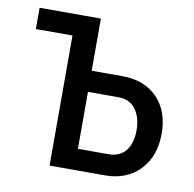

<svg xmlns="http://www.w3.org/2000/svg" viewBox="-65 -594 668 660"><g transform="rotate(10 269.0 -264.0)"><path d="M21.5 -528.3H235.4V-346.2H344.2Q419.9 -345.7 464.8 -299.8Q509.8 -253.9 509.8 -174.8Q509.8 -95.7 464.4 -48.1Q418.9 -0.5 344.2 0H149.4V-454.1H21.5ZM235.4 -272.5V-73.7H342.8Q381.3 -73.7 402.1 -99.9Q422.9 -126 422.9 -171.4Q422.9 -215.3 402.6 -243.4Q382.3 -271.5 345.7 -272.5Z"/></g></svg>

Font: Roboto Condensed
Style: Regular
Weight: 400
Designer: Google
Version: Version 2.001047; 2015